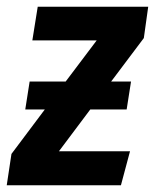

<svg xmlns="http://www.w3.org/2000/svg" viewBox="-47 -550 460 570"><path d="M393 -530 380 -437 283 -308H342L329 -225H221L128 -101H339L312 0H-27L-13 -93L86 -225H28L41 -308H148L240 -430H49L65 -530Z"/></svg>

Font: Fira Sans Extra Condensed SemiBold
Style: Italic
Weight: 600
Width: 3
Italic angle: -8°
Designer: Carrois Corporate & Edenspiekermann AG
Foundry: Carrois Corporate GbR & Edenspiekermann AG
Version: Version 4.203